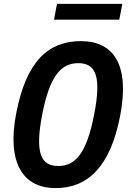

<svg xmlns="http://www.w3.org/2000/svg" viewBox="-20 -953 660 985"><path d="M596 -357C647.5 -621.5 562.5 -742 395 -742C227 -742 115 -638 63.5 -373.5C13.5 -118 97.5 12 265 12C433 12 546.5 -101.5 596 -357ZM463 -365.5C424.5 -168 368.5 -101.5 279 -101.5C189.5 -101.5 158.5 -168 196.5 -365.5C235 -562.5 292.5 -629 381.5 -629C471 -629 501.5 -562.5 463 -365.5ZM607.5 -933H272.5L257 -852H592Z"/></svg>

Font: Monaspace Neon SemiBold
Style: Italic
Weight: 600
Italic angle: -11°
Designer: Riley Cran & the Lettermatic Team
Foundry: Lettermatic
Version: Version 1.200 (Monaspace Neon)